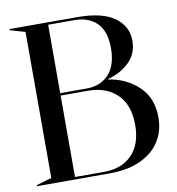

<svg xmlns="http://www.w3.org/2000/svg" viewBox="-80 -785 791 857"><g transform="rotate(-10 315.5 -356.0)"><path d="M19 -5 88 -25V-687L19 -707V-712H327Q439 -712 495 -672Q551 -632 551 -566Q551 -507 511.5 -469Q472 -431 414 -416V-414Q495 -402 550.5 -349.5Q606 -297 606 -209Q606 -148 576.5 -101Q547 -54 489 -27Q431 0 349 0H19ZM325 -11Q405 -11 451.5 -58.5Q498 -106 498 -194Q498 -284 449 -332Q400 -380 317 -380H193V-11ZM314 -391Q376 -391 413.5 -431.5Q451 -472 451 -550Q451 -627 413.5 -664Q376 -701 312 -701H193V-391Z"/></g></svg>

Font: Nyght Serif
Style: Regular
Weight: 400
Designer: Maksym Kobuzan
Version: Version 0.410